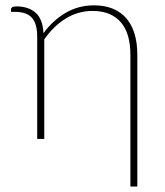

<svg xmlns="http://www.w3.org/2000/svg" viewBox="-20 -521 618 720"><path d="M495 178.5H469V-315.5Q469 -354 460.5 -384.5Q452 -415 434.2 -436.2Q416.5 -457.5 389.8 -468.8Q363 -480 327 -480Q273 -480 227 -451.8Q181 -423.5 146 -373.5V0H119.5V-383.5Q119.5 -432.5 99.5 -454.5Q79.5 -476.5 37 -476.5H21.5V-487.5Q21.5 -491.5 26.2 -494.2Q31 -497 42 -497Q86.5 -497 113.5 -473.2Q140.5 -449.5 143 -396.5Q178 -444.5 226.2 -472.8Q274.5 -501 332 -501Q373 -501 403.5 -488.2Q434 -475.5 454.2 -451.8Q474.5 -428 484.8 -393.5Q495 -359 495 -315.5Z"/></svg>

Font: Lato 2
Style: Regular
Weight: 200
Designer: Lukasz Dziedzic with Adam Twardoch and Botio Nikoltchev
Foundry: tyPoland Lukasz Dziedzic
Version: Version 2.015; 2015-08-06; http://www.latofonts.com/